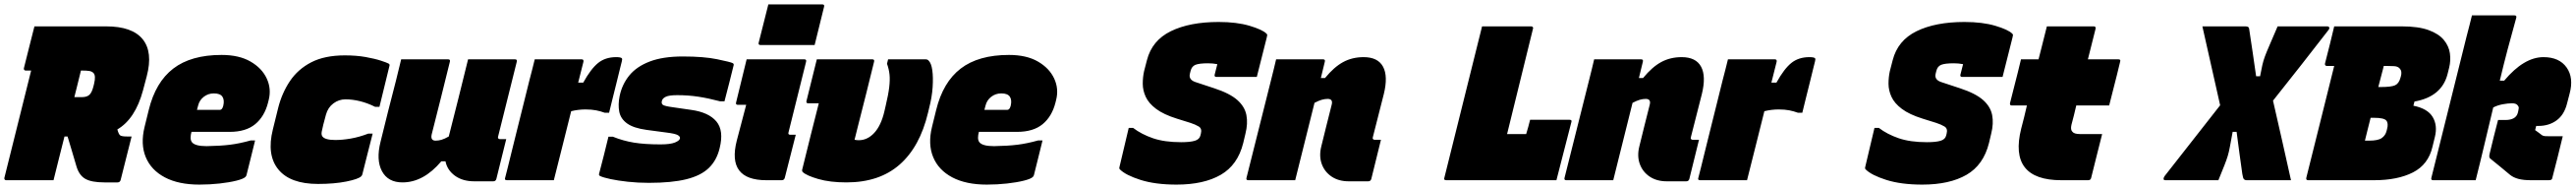

<svg xmlns="http://www.w3.org/2000/svg" viewBox="-45 -820 11745 860"><path d="M199 0H-17Q-22 0 -24 -3.5Q-26 -7 -25 -11Q5 -133 36 -255Q67 -377 97 -499H72Q67 -499 65 -502.5Q63 -506 64 -510Q77 -560 88 -605.5Q99 -651 112 -700H439Q558 -700 605.5 -641.5Q653 -583 624 -473L607 -409Q572 -279 490 -231Q496 -209 503 -204Q510 -199 534 -199H555Q543 -150 530 -100Q517 -50 505 -1Q502 10 491 10H431Q372 10 343.5 -6.5Q315 -23 303 -65Q293 -99 283 -132.5Q273 -166 263 -199H249Q243 -174 236.5 -149.5Q230 -125 224 -100Q218 -75 211.5 -50Q205 -25 199 0ZM307 -430Q301 -406 294 -378H328Q351 -378 362.5 -388.5Q374 -399 381 -427L384 -439Q393 -476 381 -488Q374 -495 362.5 -497Q351 -499 328 -499H324Q320 -482 315.5 -464.5Q311 -447 307 -430Z M965 -570Q1045 -570 1097 -540Q1149 -510 1171 -463Q1193 -416 1180 -365L1177 -353Q1161 -290 1118.5 -255Q1076 -220 1002 -220H828Q824 -206 824 -193.5Q824 -181 830 -173Q844 -155 897 -155Q960 -156 1004 -161.5Q1048 -167 1098 -181H1118Q1108 -141 1098.5 -102Q1089 -63 1079 -24Q1078 -19 1074 -15Q1065 -6 1033 2Q1001 10 956.5 15Q912 20 864 20Q769 20 706.5 -13Q644 -46 619.5 -105Q595 -164 614 -242L633 -319Q664 -446 745 -508Q826 -570 965 -570ZM930 -395Q904 -395 884 -379.5Q864 -364 858 -339L853 -320H957Q962 -320 966 -324Q970 -328 973 -339Q979 -365 969 -380Q959 -395 930 -395Z M1527 -568Q1580 -568 1622 -560.5Q1664 -553 1691.5 -544Q1719 -535 1726 -531Q1732 -528 1731 -522Q1720 -475 1708 -428Q1696 -381 1685 -334H1665Q1631 -351 1596.5 -359.5Q1562 -368 1530 -368Q1500 -368 1475 -349.5Q1450 -331 1441 -298L1429 -253Q1425 -237 1422 -222Q1419 -207 1425 -199Q1437 -183 1484 -183Q1516 -183 1554 -189.5Q1592 -196 1634 -212H1654Q1642 -166 1630.5 -120Q1619 -74 1607 -27Q1606 -22 1602 -18Q1589 -5 1534 6Q1479 17 1405 17Q1278 17 1224 -49Q1170 -115 1199 -231L1223 -328Q1240 -396 1276.5 -450.5Q1313 -505 1374 -536.5Q1435 -568 1527 -568Z M1784 -550H1998Q2009 -550 2006 -539Q1986 -457 1965 -374Q1944 -291 1923 -208Q1917 -180 1941 -180Q1954 -180 1968 -184Q1982 -188 2001 -199Q2023 -286 2045.5 -374.5Q2068 -463 2089 -550H2303Q2314 -550 2311 -539Q2269 -369 2226 -199Q2224 -193 2227 -190Q2229 -187 2234 -187H2263Q2252 -142 2240.5 -96.5Q2229 -51 2218 -6Q2215 5 2204 5H2117Q2064 5 2029 -20.5Q1994 -46 1986 -86H1967Q1886 10 1790 10Q1724 10 1696.5 -41Q1669 -92 1690 -175Q1708 -249 1724.5 -314Q1741 -379 1760 -452Q1766 -477 1772 -501Q1778 -525 1784 -550Z M2480 0H2266Q2254 0 2258 -11Q2261 -22 2269.5 -56Q2278 -90 2290 -139Q2302 -188 2316 -243.5Q2330 -299 2343.5 -353.5Q2357 -408 2368 -452Q2375 -479 2381.5 -504Q2388 -529 2393 -550H2607Q2617 -550 2615 -539Q2609 -515 2603 -491.5Q2597 -468 2591 -444H2614Q2649 -507 2682 -533.5Q2715 -560 2764 -560Q2785 -560 2790 -555Q2793 -551 2790 -541Q2789 -538 2782.5 -511Q2776 -484 2766.5 -446Q2757 -408 2747.5 -370Q2738 -332 2732 -307H2712Q2693 -314 2672.5 -318Q2652 -322 2624 -322Q2608 -322 2591.5 -320Q2575 -318 2559 -314Q2539 -235 2519.5 -156.5Q2500 -78 2480 0Z M2966 -163Q3011 -163 3032 -171.5Q3053 -180 3055 -190Q3057 -198 3045.5 -205Q3034 -212 2993 -217L2903 -229Q2844 -237 2814.5 -258Q2785 -279 2778.5 -311Q2772 -343 2780 -383Q2791 -436 2824 -476.5Q2857 -517 2917 -540Q2977 -563 3068 -563Q3164 -563 3224.5 -550.5Q3285 -538 3295 -533Q3301 -530 3300 -524Q3290 -484 3279.5 -442Q3269 -400 3258 -359H3238Q3185 -373 3139 -380Q3093 -387 3043 -387Q3006 -387 2991 -380Q2976 -373 2973 -362Q2969 -349 2977 -343Q2985 -337 3023 -332L3106 -320Q3186 -309 3221 -267.5Q3256 -226 3236 -146Q3223 -91 3187 -56Q3151 -21 3084.5 -4.5Q3018 12 2913 12Q2863 12 2817.5 7Q2772 2 2739 -5Q2706 -12 2691 -19Q2685 -22 2686 -28Q2697 -71 2708 -113Q2719 -155 2729 -198H2749Q2796 -179 2845.5 -171Q2895 -163 2966 -163Z M3359 -550H3622Q3633 -550 3630 -539Q3610 -459 3590 -378.5Q3570 -298 3550 -218Q3548 -212 3551 -209Q3553 -207 3557 -207H3583Q3570 -158 3558 -109Q3546 -60 3533 -11Q3530 0 3519 0H3449Q3268 0 3314 -180Q3323 -213 3335 -259.5Q3347 -306 3357 -343H3319Q3308 -343 3311 -354Q3323 -403 3335 -452Q3347 -501 3359 -550ZM3458 -800H3704Q3715 -800 3712 -789L3669 -615H3423Q3411 -615 3414 -626Z M3679 -550H3932Q3943 -550 3940 -539Q3922 -466 3904 -393.5Q3886 -321 3867 -248Q3859 -218 3851 -184Q3856 -183 3861 -182.5Q3866 -182 3870 -182Q3910 -182 3941 -215.5Q3972 -249 3987 -313L3993 -339Q4005 -389 4009 -422.5Q4013 -456 4010.5 -480.5Q4008 -505 3999 -530L4004 -550H4175Q4183 -550 4188 -545Q4201 -533 4205.5 -500.5Q4210 -468 4207 -423Q4204 -378 4191 -328L4186 -307Q4149 -152 4056.5 -71Q3964 10 3814 10Q3739 10 3685.5 -5.5Q3632 -21 3615 -37Q3610 -42 3613 -51Q3634 -136 3652 -208Q3670 -280 3688 -350H3640Q3629 -350 3632 -361Q3644 -409 3655.5 -455.5Q3667 -502 3679 -550Z M4555 -570Q4635 -570 4687 -540Q4739 -510 4761 -463Q4783 -416 4770 -365L4767 -353Q4751 -290 4708.5 -255Q4666 -220 4592 -220H4418Q4414 -206 4414 -193.5Q4414 -181 4420 -173Q4434 -155 4487 -155Q4550 -156 4594 -161.5Q4638 -167 4688 -181H4708Q4698 -141 4688.5 -102Q4679 -63 4669 -24Q4668 -19 4664 -15Q4655 -6 4623 2Q4591 10 4546.5 15Q4502 20 4454 20Q4359 20 4296.5 -13Q4234 -46 4209.5 -105Q4185 -164 4204 -242L4223 -319Q4254 -446 4335 -508Q4416 -570 4555 -570ZM4520 -395Q4494 -395 4474 -379.5Q4454 -364 4448 -339L4443 -320H4547Q4552 -320 4556 -324Q4560 -328 4563 -339Q4569 -365 4559 -380Q4549 -395 4520 -395Z M5511 -720Q5594 -720 5652.5 -702.5Q5711 -685 5729 -667Q5733 -663 5732.5 -660.5Q5732 -658 5730 -648Q5719 -604 5707.5 -559Q5696 -514 5685 -470H5501Q5490 -470 5493 -481Q5496 -493 5499 -504.5Q5502 -516 5505 -528Q5485 -532 5463 -532Q5422 -532 5405 -525Q5388 -518 5383 -497L5380 -485Q5373 -458 5404 -447L5492 -418Q5562 -395 5596 -365Q5630 -335 5637.5 -296.5Q5645 -258 5633 -211L5623 -169Q5598 -69 5520.5 -24.5Q5443 20 5319 20Q5222 20 5154.5 -1.5Q5087 -23 5061 -49Q5058 -52 5058 -55Q5058 -58 5059 -61Q5069 -105 5080 -149.5Q5091 -194 5101 -238H5121Q5159 -209 5211.5 -191Q5264 -173 5340 -173Q5381 -173 5402.5 -179.5Q5424 -186 5428 -204L5430 -212Q5436 -235 5420 -244.5Q5404 -254 5382 -261L5321 -280Q5260 -299 5226 -324.5Q5192 -350 5178.5 -379.5Q5165 -409 5165 -439Q5165 -469 5171 -496L5184 -546Q5207 -636 5293 -678Q5379 -720 5511 -720Z M5773 -550H5987Q5998 -550 5995 -539Q5986 -503 5977 -465H5996Q6037 -515 6078.5 -537.5Q6120 -560 6172 -560Q6237 -560 6260.5 -516.5Q6284 -473 6264 -392Q6252 -343 6239 -294Q6226 -245 6214 -196Q6212 -190 6215 -187Q6217 -184 6222 -184H6251Q6240 -140 6229 -95Q6218 -50 6207 -6Q6204 5 6193 5H6104Q6058 5 6026 -16.5Q5994 -38 5981 -74Q5968 -110 5979 -154Q5990 -197 6001.5 -245Q6013 -293 6026 -342Q6034 -370 6008 -370Q5995 -370 5981 -366Q5967 -362 5948 -352Q5926 -264 5904 -176Q5882 -88 5860 0H5646Q5635 0 5638 -11L5749 -452Q5756 -479 5762 -504Q5768 -529 5773 -550Z M6549 0Q6536 0 6540 -11Q6577 -158 6613.5 -305.5Q6650 -453 6687 -600Q6693 -625 6699.5 -650Q6706 -675 6712 -700H6936Q6941 -700 6943.5 -696.5Q6946 -693 6944 -689Q6915 -572 6885 -449.5Q6855 -327 6826 -210H6913Q6918 -226 6922.5 -242.5Q6927 -259 6931 -275H7111Q7123 -275 7119 -264Q7102 -198 7085 -132Q7068 -66 7051 0Z M7223 -550H7437Q7448 -550 7445 -539Q7436 -503 7427 -465H7446Q7487 -515 7528.5 -537.5Q7570 -560 7622 -560Q7687 -560 7710.5 -516.5Q7734 -473 7714 -392Q7702 -343 7689 -294Q7676 -245 7664 -196Q7662 -190 7665 -187Q7667 -184 7672 -184H7701Q7690 -140 7679 -95Q7668 -50 7657 -6Q7654 5 7643 5H7554Q7508 5 7476 -16.5Q7444 -38 7431 -74Q7418 -110 7429 -154Q7440 -197 7451.5 -245Q7463 -293 7476 -342Q7484 -370 7458 -370Q7445 -370 7431 -366Q7417 -362 7398 -352Q7376 -264 7354 -176Q7332 -88 7310 0H7096Q7085 0 7088 -11L7199 -452Q7206 -479 7212 -504Q7218 -529 7223 -550Z M7920 0H7706Q7694 0 7698 -11Q7701 -22 7709.5 -56Q7718 -90 7730 -139Q7742 -188 7756 -243.5Q7770 -299 7783.5 -353.5Q7797 -408 7808 -452Q7815 -479 7821.5 -504Q7828 -529 7833 -550H8047Q8057 -550 8055 -539Q8049 -515 8043 -491.5Q8037 -468 8031 -444H8054Q8089 -507 8122 -533.5Q8155 -560 8204 -560Q8225 -560 8230 -555Q8233 -551 8230 -541Q8229 -538 8222.5 -511Q8216 -484 8206.5 -446Q8197 -408 8187.5 -370Q8178 -332 8172 -307H8152Q8133 -314 8112.5 -318Q8092 -322 8064 -322Q8048 -322 8031.5 -320Q8015 -318 7999 -314Q7979 -235 7959.5 -156.5Q7940 -78 7920 0Z M8911 -720Q8994 -720 9052.5 -702.5Q9111 -685 9129 -667Q9133 -663 9132.5 -660.5Q9132 -658 9130 -648Q9119 -604 9107.5 -559Q9096 -514 9085 -470H8901Q8890 -470 8893 -481Q8896 -493 8899 -504.5Q8902 -516 8905 -528Q8885 -532 8863 -532Q8822 -532 8805 -525Q8788 -518 8783 -497L8780 -485Q8773 -458 8804 -447L8892 -418Q8962 -395 8996 -365Q9030 -335 9037.5 -296.5Q9045 -258 9033 -211L9023 -169Q8998 -69 8920.5 -24.5Q8843 20 8719 20Q8622 20 8554.5 -1.5Q8487 -23 8461 -49Q8458 -52 8458 -55Q8458 -58 8459 -61Q8469 -105 8480 -149.5Q8491 -194 8501 -238H8521Q8559 -209 8611.5 -191Q8664 -173 8740 -173Q8781 -173 8802.5 -179.5Q8824 -186 8828 -204L8830 -212Q8836 -235 8820 -244.5Q8804 -254 8782 -261L8721 -280Q8660 -299 8626 -324.5Q8592 -350 8578.5 -379.5Q8565 -409 8565 -439Q8565 -469 8571 -496L8584 -546Q8607 -636 8693 -678Q8779 -720 8911 -720Z M9539 -210Q9526 -161 9514 -111Q9502 -61 9489 -11Q9487 0 9475 0H9353Q9111 0 9170 -235Q9177 -261 9183.5 -287.5Q9190 -314 9196 -340H9127Q9117 -340 9119 -351Q9125 -374 9134.5 -412Q9144 -450 9154 -488.5Q9164 -527 9169 -550H9249Q9255 -572 9260 -593Q9267 -620 9273.5 -646.5Q9280 -673 9287 -700H9501Q9511 -700 9509 -689Q9500 -654 9491.5 -619.5Q9483 -585 9474 -550H9613Q9625 -550 9621 -539Q9616 -516 9606 -477.5Q9596 -439 9586.5 -401Q9577 -363 9571 -340H9421Q9416 -318 9410.5 -296Q9405 -274 9399 -252Q9394 -230 9403 -221Q9411 -210 9438 -210Z M9828 0Q9819 0 9819 -6Q9819 -12 9824 -19Q9887 -99 9950.5 -180Q10014 -261 10077 -341Q10057 -431 10036.5 -520.5Q10016 -610 9996 -700H10192Q10208 -700 10209 -690Q10217 -639 10225 -583.5Q10233 -528 10241 -473H10259Q10265 -505 10269.5 -524.5Q10274 -544 10281 -563Q10288 -582 10301.5 -613Q10315 -644 10339 -700H10565Q10573 -700 10574.5 -694.5Q10576 -689 10569 -681Q10507 -601 10444 -521Q10381 -441 10318 -362Q10339 -271 10359.5 -180.5Q10380 -90 10400 0H10197Q10190 0 10185.5 -4.5Q10181 -9 10178 -29Q10172 -69 10165.5 -118.5Q10159 -168 10152 -220H10134Q10126 -177 10121.5 -152.5Q10117 -128 10111.5 -110Q10106 -92 10096.5 -68Q10087 -44 10069 0Z M10779 0H10478Q10467 0 10470 -12Q10501 -137 10533.5 -265.5Q10566 -394 10597 -520H10563Q10558 -520 10556 -523.5Q10554 -527 10555 -531Q10567 -578 10578 -621.5Q10589 -665 10597 -700H10905Q10981 -700 11027.5 -683Q11074 -666 11097 -638Q11120 -610 11124.5 -577Q11129 -544 11121 -512L11114 -484Q11088 -380 10963 -358L10958 -339Q11023 -326 11046 -287.5Q11069 -249 11056 -197L11045 -152Q11026 -71 10956 -35.5Q10886 0 10779 0ZM10815 -489Q10807 -458 10798 -424H10809Q10857 -424 10874.5 -432Q10892 -440 10899 -466L10901 -473Q10904 -483 10903 -492.5Q10902 -502 10894 -510Q10886 -518 10870 -519Q10854 -520 10832 -520H10823Q10821 -512 10819 -504Q10817 -496 10815 -489ZM10737 -180H10756Q10797 -180 10814 -192Q10831 -204 10836 -225L10838 -233Q10845 -259 10834.5 -271.5Q10824 -284 10778 -284H10763Q10756 -255 10749 -228.5Q10742 -202 10737 -180Z M11551 -560Q11623 -560 11656.5 -513Q11690 -466 11670 -393L11658 -347Q11645 -297 11610.5 -272Q11576 -247 11528 -247H11518L11513 -228Q11524 -220 11529 -216.5Q11534 -213 11544 -205Q11550 -201 11559 -200.5Q11568 -200 11581 -200H11639Q11628 -154 11616 -106.5Q11604 -59 11592 -13Q11591 -5 11587 -2.5Q11583 0 11575 0H11494Q11460 0 11437 -6Q11414 -12 11398 -25Q11376 -43 11354 -61.5Q11332 -80 11309 -98Q11304 -102 11304 -108Q11304 -114 11306 -122Q11315 -160 11324.5 -198Q11334 -236 11344 -274H11377Q11425 -274 11434 -306L11436 -314Q11438 -323 11438.5 -328.5Q11439 -334 11434 -340Q11427 -350 11408 -350Q11389 -350 11365 -345.5Q11341 -341 11322 -331Q11302 -248 11282.5 -165.5Q11263 -83 11242 0H11048Q11037 0 11040 -11Q11080 -171 11120 -331.5Q11160 -492 11200 -652Q11207 -679 11213.5 -704Q11220 -729 11225 -750H11419Q11430 -750 11427 -739Q11407 -668 11388 -596.5Q11369 -525 11352 -453H11372Q11462 -560 11551 -560Z"/></svg>

Font: Recursive Sn Lnr St XBk
Style: Italic
Weight: 1000
Italic angle: -15°
Version: Version 1.079;hotconv 1.0.112;makeotfexe 2.5.65598; ttfautoh